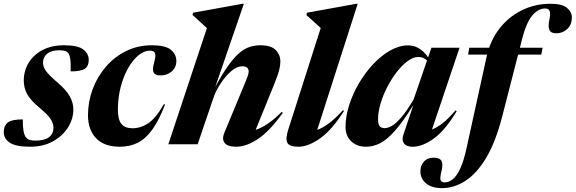

<svg xmlns="http://www.w3.org/2000/svg" viewBox="-38 -765 3052 1018"><path d="M83 -132Q82 -60.5 98.5 -38.5Q106.5 -27 119.2 -23.2Q132 -19.5 150 -19.5Q198.5 -19.5 222 -37.8Q245.5 -56 245.5 -88Q245.5 -110.5 230.5 -133.8Q215.5 -157 169.5 -195.5Q123 -234 105.5 -267Q88 -300 88 -337.5Q88 -389 113.8 -431.8Q139.5 -474.5 187.5 -499.8Q235.5 -525 302 -525Q374.5 -525 403.5 -502.8Q432.5 -480.5 432.5 -447.5Q432.5 -414.5 412 -400.5Q391.5 -386.5 336.5 -386.5Q338 -428.5 335.2 -449.2Q332.5 -470 325.5 -481Q318.5 -491.5 306.8 -495Q295 -498.5 277 -498.5Q234 -498.5 212 -480.2Q190 -462 190 -433Q190 -411 205.5 -389Q221 -367 266.5 -328Q312.5 -289 331.8 -254.5Q351 -220 351 -185.5Q351 -134.5 322.5 -89.2Q294 -44 242.5 -15.5Q191 13 121.5 13Q46.5 13 14.2 -8.2Q-18 -29.5 -18 -64.5Q-18 -99.5 4 -115.8Q26 -132 83 -132Z M757 -496.5Q726 -496.5 696 -471.8Q666 -447 641.2 -403.5Q616.5 -360 601.8 -303.2Q587 -246.5 587 -182.5Q587 -131.5 605.5 -108.2Q624 -85 664.5 -85Q709 -85 749 -112.2Q789 -139.5 830.5 -212L837.5 -211.5Q804 -124.5 767.8 -75.5Q731.5 -26.5 689.8 -6.8Q648 13 598 13Q513.5 13 471 -32.5Q428.5 -78 428.5 -154Q428.5 -225.5 453.2 -292Q478 -358.5 523.5 -411.2Q569 -464 631 -494.5Q693 -525 767.5 -525Q838.5 -525 867.8 -501.2Q897 -477.5 897 -441.5Q897 -408 872.8 -386.5Q848.5 -365 812 -365Q785.5 -365 777 -380Q768.5 -395 779 -433Q789.5 -470.5 783.5 -483.5Q777.5 -496.5 757 -496.5Z M1098 -259 1010 0H854.5L1059 -616Q1045.5 -628.5 1025 -647.2Q1004.5 -666 983 -685.5L986 -697.5L1247.5 -745H1255L1103.5 -304.5Q1141.5 -374.5 1172.8 -418Q1204 -461.5 1231.8 -484.8Q1259.5 -508 1286.5 -516.5Q1313.5 -525 1343 -525Q1399 -525 1423.8 -499.8Q1448.5 -474.5 1448.5 -439Q1448.5 -420 1442.8 -395.5Q1437 -371 1416.5 -320L1317.5 -76.5Q1343.5 -84.5 1377.5 -106.2Q1411.5 -128 1456 -172L1461.5 -167Q1392 -69.5 1329.8 -28.2Q1267.5 13 1214.5 13Q1169 13 1153.2 -7Q1137.5 -27 1151.5 -61L1251.5 -302Q1269.5 -344.5 1275 -360.5Q1280.5 -376.5 1280.5 -385Q1280.5 -413.5 1246 -413.5Q1218 -413.5 1188.8 -388.5Q1159.5 -363.5 1135.2 -327.5Q1111 -291.5 1098 -259Z M1662.5 -616.5Q1649 -629 1628.5 -647.5Q1608 -666 1586.5 -685.5L1589.5 -697.5L1851 -745H1858.5L1644 -76.5Q1670 -85 1703.2 -109Q1736.5 -133 1780.5 -181L1786 -177Q1722 -75.5 1659 -31.2Q1596 13 1544.5 13Q1496.5 13 1485.5 -8Q1474.5 -29 1491 -80Z M2100.5 -49.5 2153.5 -208Q2097.5 -118 2054.8 -70.2Q2012 -22.5 1975.8 -4.8Q1939.5 13 1903 13Q1854 13 1824 -16Q1794 -45 1794 -91.5Q1794 -147 1813 -207Q1832 -267 1865.2 -323.5Q1898.5 -380 1941.2 -425.5Q1984 -471 2031.8 -497.8Q2079.5 -524.5 2127 -524.5Q2156 -524.5 2182.5 -509.2Q2209 -494 2232 -461L2249.5 -512H2398.5L2252.5 -78.5Q2278.5 -88 2309.2 -112Q2340 -136 2377.5 -180L2383.5 -175.5Q2321.5 -73 2261.5 -30Q2201.5 13 2149.5 13Q2117.5 13 2104.2 -4.2Q2091 -21.5 2100.5 -49.5ZM1966.5 -133Q1966.5 -106 1975 -95.8Q1983.5 -85.5 2002.5 -85.5Q2017.5 -85.5 2038.2 -96.8Q2059 -108 2087.8 -140.5Q2116.5 -173 2155 -237.5L2226 -444Q2208 -463 2180 -463Q2153 -463 2123.5 -441.2Q2094 -419.5 2066 -383.5Q2038 -347.5 2015.5 -304Q1993 -260.5 1979.8 -216Q1966.5 -171.5 1966.5 -133Z M2624.5 -146.5Q2589 -9.5 2538.5 73.8Q2488 157 2428.2 194.8Q2368.5 232.5 2306.5 232.5Q2250.5 232.5 2220.8 207.2Q2191 182 2191 143Q2191 113.5 2209.5 92.2Q2228 71 2261 71Q2293 71 2302.5 87.8Q2312 104.5 2303 141Q2294 178 2298 190Q2302 202 2319.5 202Q2341 202 2362 185.8Q2383 169.5 2401.8 129.8Q2420.5 90 2436 19L2542.5 -466.5Q2543.5 -471 2544.5 -475.5H2444L2450 -512H2555.5Q2579.5 -580.5 2626.5 -633Q2673.5 -685.5 2738.8 -715.2Q2804 -745 2882 -745Q2941 -745 2967.5 -723.8Q2994 -702.5 2994 -672Q2994 -634.5 2970 -611.5Q2946 -588.5 2911 -588.5Q2883 -588.5 2875 -606.2Q2867 -624 2874.5 -659Q2882 -694.5 2876 -707.2Q2870 -720 2852.5 -720Q2816 -720 2784.2 -683Q2752.5 -646 2729 -554L2718.5 -512H2839L2832 -475.5H2709Z"/></svg>

Font: Newsreader Display
Style: Bold Italic
Weight: 700
Italic angle: -17°
Designer: Hugues Gentile
Foundry: Production Type
Version: Version 1.001